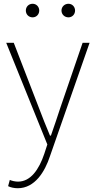

<svg xmlns="http://www.w3.org/2000/svg" viewBox="-20 -754 508 1018"><path d="M13 -527 231 12 215 61C187 145 142 209 76 209C60 209 43 205 32 200L23 233C36 240 56 244 74 244C165 244 218 156 245 74L455 -527H418L300 -183C285 -138 267 -82 250 -35H245C225 -82 203 -138 186 -183L53 -527ZM343 -662C363 -662 378 -678 378 -698C378 -718 363 -734 343 -734C322 -734 306 -718 306 -698C306 -678 322 -662 343 -662ZM117 -698C117 -678 132 -662 153 -662C173 -662 188 -678 188 -698C188 -718 173 -734 153 -734C132 -734 117 -718 117 -698Z"/></svg>

Font: Kinto Sans Thin
Style: Regular
Weight: 100
Designer: Authors: Ryoko NISHIZUKA  (kana & ideographs); Paul D. Hunt (Latin, Greek & Cyrillic); Wenlong ZHANG  (bopomofo); Sandol
Foundry: Adobe Systems Incorporated, ookami Inc.
Version: Version 0.001